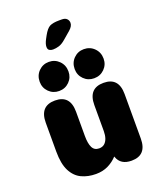

<svg xmlns="http://www.w3.org/2000/svg" viewBox="-166 -1022 950 1135"><g transform="rotate(-20 309.5 -454.0)"><path d="M158.5 -481Q253.5 -481 253.5 -376V-223Q253.5 -176 266 -150.8Q278.5 -125.5 308.5 -125.5Q328.5 -125.5 341.8 -136.5Q355 -147.5 361.8 -167.2Q368.5 -187 368.5 -212V-376Q368.5 -481 464 -481Q559 -481 559 -376V-96Q559 8.5 464 8.5Q396 8.5 376.5 -46L375 -50Q350.5 -23 316.5 -6.2Q282.5 10.5 239.5 10.5Q189 10.5 149 -8.5Q109 -27.5 86 -72.5Q63 -117.5 63 -195V-376Q63 -481 158.5 -481ZM202.5 -525Q164.5 -525 138.2 -551.2Q112 -577.5 112 -615.5Q112 -655 138.2 -681.5Q164.5 -708 202.5 -708Q240.5 -708 266.8 -681.5Q293 -655 293 -615.5Q293 -577.5 266.8 -551.2Q240.5 -525 202.5 -525ZM422.5 -525Q384.5 -525 358.2 -551.2Q332 -577.5 332 -615.5Q332 -655 358.2 -681.5Q384.5 -708 422.5 -708Q461 -708 487.5 -681.5Q514 -655 514 -615.5Q514 -577.5 487.5 -551.2Q461 -525 422.5 -525ZM252 -768Q239.5 -768 229.8 -773.8Q220 -779.5 220 -796Q220 -814.5 234.5 -841.5L244.5 -860Q265 -897.5 285.2 -907.5Q305.5 -917.5 343.5 -917.5H361Q381.5 -917.5 392 -907Q402.5 -896.5 402.5 -881Q402.5 -860 378 -839L332 -799.5Q309 -779.5 289.2 -773.8Q269.5 -768 252 -768Z"/></g></svg>

Font: Sono Monospace ExtraBold
Style: Regular
Weight: 800
Version: Version 2.112